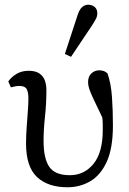

<svg xmlns="http://www.w3.org/2000/svg" viewBox="-20 -778 546 811"><path d="M265 13Q182 13 136 -30.5Q90 -74 90 -172Q90 -203 92.5 -238.5Q95 -274 97.5 -307Q100 -340 100 -362Q100 -389 92.5 -402Q85 -415 62 -415Q52 -415 43 -413Q34 -411 26 -409L15 -434Q28 -453 50 -466Q72 -479 101 -479Q131 -479 147.5 -467Q164 -455 170 -436.5Q176 -418 176 -398Q176 -340 170 -285Q164 -230 164 -183Q164 -109 188 -73.5Q212 -38 275 -38Q336 -38 375 -86Q414 -134 414 -228Q414 -241 414 -254Q414 -267 412 -282Q388 -332 375 -359.5Q362 -387 357 -402.5Q352 -418 352 -431Q352 -455 366 -468Q380 -481 399 -481Q421 -481 434 -468Q449 -426 453 -368Q457 -310 457 -248Q457 -152 431 -95Q405 -38 361.5 -12.5Q318 13 265 13ZM254 -550 309 -718Q317 -740 328 -749Q339 -758 352 -758Q369 -758 380 -748.5Q391 -739 391 -722Q391 -710 386 -700Q381 -690 369 -671L280 -538Z"/></svg>

Font: Source Serif 4 Subhead
Style: Regular
Weight: 400
Designer: Frank Grießhammer
Foundry: Adobe Systems Incorporated
Version: Version 4.004;hotconv 1.0.117;makeotfexe 2.5.65602